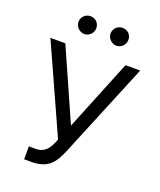

<svg xmlns="http://www.w3.org/2000/svg" viewBox="-168 -1036 960 1150"><g transform="rotate(20 312.0 -461.0)"><path d="M126.4 9.9H173.3C284.1 9.9 316.8 -49.7 346.6 -117.9L598 -727.3H504.3L321 -275.6L120.7 -727.3H25.6L277 -170.5L265.6 -143.5C250 -108 224.4 -72.4 171.9 -72.4H126.4ZM150.6 -875C150.6 -845.2 177.6 -818.2 207.4 -818.2C240.1 -818.2 264.2 -845.2 264.2 -875C264.2 -907.7 240.1 -931.8 207.4 -931.8C177.6 -931.8 150.6 -907.7 150.6 -875ZM355.1 -875C355.1 -845.2 382.1 -818.2 411.9 -818.2C444.6 -818.2 468.8 -845.2 468.8 -875C468.8 -907.7 444.6 -931.8 411.9 -931.8C382.1 -931.8 355.1 -907.7 355.1 -875Z"/></g></svg>

Font: Magic Ui Pro
Style: Regular
Weight: 400
Designer: Stefan Endress, Andreas Faust
Version: Version 1.000;FEAKit 1.0